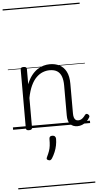

<svg xmlns="http://www.w3.org/2000/svg" viewBox="-86 -1057 818 1604"><g transform="rotate(-5 323.0 -255.0)"><path d="M539 17Q520 17 504.5 11Q489 5 478 -7.5Q467 -20 462 -38Q457 -56 457 -81V-332Q457 -376 446 -406.5Q435 -437 411 -453Q387 -469 347 -469Q318 -469 289.5 -458Q261 -447 235.5 -422Q210 -397 190.5 -355.5Q171 -314 159 -253V-4Q159 6 152.5 10.5Q146 15 132 15Q119 15 113 10.5Q107 6 107 -4V-496Q107 -506 113 -510.5Q119 -515 132 -515Q146 -515 152.5 -510.5Q159 -506 159 -496V-368Q176 -411 198.5 -440Q221 -469 247 -486.5Q273 -504 300 -511.5Q327 -519 353 -519Q398 -519 433.5 -501Q469 -483 489.5 -444Q510 -405 510 -341V-93Q510 -73 514 -59.5Q518 -46 526.5 -38.5Q535 -31 549 -31Q560 -31 570 -35Q580 -39 590 -48.5Q600 -58 610 -72Q616 -79 622.5 -79Q629 -79 636 -73Q643 -67 644.5 -60.5Q646 -54 642 -48Q631 -28 614 -13Q597 2 578 9.5Q559 17 539 17ZM271 278Q260 274 258.5 267.5Q257 261 264 248Q276 223 283 203Q290 183 293 160Q296 137 296 102Q296 91 302 84.5Q308 78 321 78Q336 78 343.5 86Q351 94 351 106Q351 133 345.5 161Q340 189 329 215.5Q318 242 303 266Q296 276 289 279.5Q282 283 271 278ZM0 490H646V500H0ZM0 -20H646V0H0ZM0 -505H646V-500H0ZM0 -1010H646V-1000H0Z"/></g></svg>

Font: Playwrite NG Modern Guides
Style: Regular
Weight: 400
Designer: Veronika Burian, José Scaglione
Foundry: TypeTogether
Version: Version 1.003